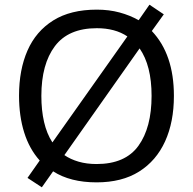

<svg xmlns="http://www.w3.org/2000/svg" viewBox="-20 -766 821 817"><path d="M720 -358Q720 -247 682.5 -164.5Q645 -82 572 -36Q499 10 391 10Q279 10 206 -37L158 31L97 -9L149 -83Q105 -132 83 -202Q61 -272 61 -359Q61 -469 97 -551Q133 -633 206.5 -679Q280 -725 392 -725Q444 -725 488.5 -713Q533 -701 570 -680L616 -746L677 -705L626 -634Q720 -535 720 -358ZM156 -358Q156 -297 167.5 -247Q179 -197 203 -160L522 -611Q470 -646 392 -646Q271 -646 213.5 -569.5Q156 -493 156 -358ZM625 -358Q625 -487 574 -560L254 -106Q280 -88 314.5 -78Q349 -68 391 -68Q513 -68 569 -145.5Q625 -223 625 -358Z"/></svg>

Font: Noto Sans PhagsPa
Style: Regular
Weight: 400
Designer: Monotype Design Team
Foundry: Monotype Imaging Inc.
Version: Version 2.004; ttfautohint (v1.8.4.7-5d5b)